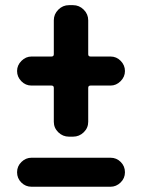

<svg xmlns="http://www.w3.org/2000/svg" viewBox="-20 -670 540 730"><path d="M400.4 -70.3Q422.9 -70.3 439 -54.2Q455.1 -38.1 455.1 -15.1Q455.1 7.8 438.5 23.9Q421.9 40 400.4 40H99.6Q77.1 40 61 23.9Q44.9 7.8 44.9 -15.1Q44.9 -38.1 61.5 -54.2Q78.1 -70.3 99.6 -70.3ZM400.4 -455.1Q422.9 -455.1 439 -438.5Q455.1 -421.9 455.1 -399.9Q455.1 -377.9 438.5 -361.3Q421.9 -344.7 400.4 -344.7H324.2Q315.4 -344.7 315.4 -335.9V-207Q315.4 -183.6 298.3 -167Q281.2 -150.4 257.8 -150.4H242.2Q218.8 -150.4 201.7 -167Q184.6 -183.6 184.6 -207V-335.9Q184.6 -344.7 175.8 -344.7H99.6Q77.1 -344.7 61 -361.3Q44.9 -377.9 44.9 -399.9Q44.9 -421.9 61.5 -438.5Q78.1 -455.1 99.6 -455.1H175.8Q184.6 -455.1 184.6 -463.9V-592.8Q184.6 -616.2 201.7 -633.3Q218.8 -650.4 242.2 -650.4H257.8Q281.2 -650.4 298.3 -633.3Q315.4 -616.2 315.4 -592.8V-463.9Q315.4 -455.1 324.2 -455.1Z"/></svg>

Font: Rounded Mgen+ 2m bold
Style: Bold
Weight: 700
Designer: [Source Han Sans]
Ryoko NISHIZUKA  (kana & ideographs); Paul D. Hunt (Latin, Greek & Cyrillic); Wenlong ZHANG  (bopomofo
Version: Version 1.059.20150602